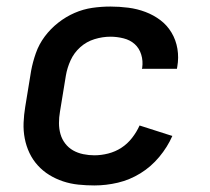

<svg xmlns="http://www.w3.org/2000/svg" viewBox="-20 -558 640 586"><path d="M268 8Q244 8 219.5 5.5Q195 3 172.5 -4.5Q150 -12 130.5 -24Q111 -36 95.5 -53Q80 -70 70 -91Q60 -112 55.5 -135.5Q51 -159 52 -183.5Q53 -208 57 -232L75 -342Q80 -369 89.5 -396Q99 -423 116.5 -446.5Q134 -470 157.5 -488.5Q181 -507 207.5 -518.5Q234 -530 261.5 -534Q289 -538 317 -538Q344 -538 371.5 -534.5Q399 -531 424 -521.5Q449 -512 469.5 -496.5Q490 -481 503.5 -458.5Q517 -436 521.5 -409Q526 -382 521 -354Q521 -353 520.5 -351.5Q520 -350 520 -348H413Q413 -349 413.5 -349.5Q414 -350 414 -351Q417 -372 411 -391.5Q405 -411 391 -423.5Q377 -436 357 -441Q337 -446 317 -446Q293 -446 268.5 -438.5Q244 -431 225 -414Q206 -397 195.5 -374Q185 -351 181 -327L163 -217Q160 -200 160 -182.5Q160 -165 164.5 -149Q169 -133 179 -120Q189 -107 203 -99Q217 -91 234 -87.5Q251 -84 268 -84Q289 -84 310.5 -89.5Q332 -95 350.5 -107Q369 -119 383 -137Q397 -155 406 -175L506 -143Q491 -109 466 -79Q441 -49 408.5 -29Q376 -9 340 -0.5Q304 8 268 8Z"/></svg>

Font: Iosevka Curly SmBdEx
Style: Italic
Weight: 600
Width: 7
Italic angle: -9°
Monospace: yes
Designer: Belleve Invis
Foundry: Belleve Invis
Version: Version 11.1.0; ttfautohint (v1.8.3)